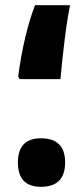

<svg xmlns="http://www.w3.org/2000/svg" viewBox="-20 -702 320 740"><path d="M213 -397Q218 -455 228 -539Q238 -623 250 -682H115Q72 -570 50 -408L55 -397ZM231 -76Q231 -169 138 -169Q49 -169 49 -76Q49 18 138 18Q231 18 231 -76Z"/></svg>

Font: Noto Sans Arabic Condensed Black
Style: Regular
Weight: 900
Width: 3
Designer: Nadine Chahine
Foundry: Monotype Imaging Inc.
Version: 1.001